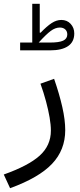

<svg xmlns="http://www.w3.org/2000/svg" viewBox="-112 -725 420 1009"><path d="M91.4 -501.4Q130.6 -544.7 154.7 -562.5Q178.8 -580.3 202.5 -580.3Q220.2 -580.3 230.9 -570.4Q241.6 -560.6 241.6 -544.1Q241.6 -521.5 220 -511.4Q198.4 -501.4 151.6 -501.4ZM57.5 -501.4H-6.2V-460.4H151.6Q213 -460.4 245.7 -482.7Q278.3 -504.9 278.3 -549.2Q278.3 -579 259.3 -599.6Q240.4 -620.2 210.1 -620.2Q184.9 -620.2 159.6 -603.8Q134.4 -587.4 101.7 -553.4H96.9V-704.9H57.5ZM100.6 -285.2Q117.8 -237.4 129.9 -192Q142 -146.7 148.7 -107.7Q155.4 -68.6 155.4 -38.7Q155.4 39.6 96.6 92.8Q37.8 145.9 -92.2 192.1L-59 264Q92.1 209.1 161.4 136.1Q230.8 63.1 230.8 -41.1Q230.8 -94.9 215.4 -162.7Q200.1 -230.5 172.3 -310.8Z"/></svg>

Font: Estedad VF
Style: Regular
Weight: 100
Designer: Amin Abedi
Version: Version 7.3